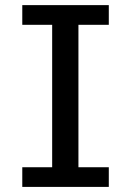

<svg xmlns="http://www.w3.org/2000/svg" viewBox="-20 -733 524 753"><path d="M67.4 -712.9H406.7V-635.7H287.6V-77.1H406.7V0H67.4V-77.1H184.6V-635.7H67.4Z"/></svg>

Font: Kanchenjunga Medium
Style: Regular
Weight: 500
Version: Version 2.001